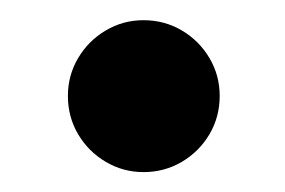

<svg xmlns="http://www.w3.org/2000/svg" viewBox="-20 -363 285 192"><path d="M47.9 -267.1Q47.9 -287.6 58.1 -304.9Q68.4 -322.3 85.7 -332.5Q103 -342.8 123.5 -342.8Q144.5 -342.8 161.9 -332.5Q179.2 -322.3 189.5 -304.9Q199.7 -287.6 199.7 -267.1Q199.7 -246.1 189.5 -228.8Q179.2 -211.4 161.9 -201.2Q144.5 -190.9 123.5 -190.9Q103 -190.9 85.7 -201.2Q68.4 -211.4 58.1 -228.8Q47.9 -246.1 47.9 -267.1Z"/></svg>

Font: Reddit Sans Fudge SmBold Italic
Style: Regular
Weight: 600
Italic angle: -11.25°
Designer: Stephen Hutchings
Version: Version 1.013